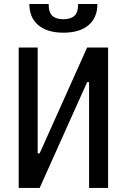

<svg xmlns="http://www.w3.org/2000/svg" viewBox="-20 -928 626 948"><path d="M72.3 0V-693.4H166V-170.9H175.8L410.2 -693.4H513.7V0H419.9V-522.5H410.2L175.8 0ZM293 -766.6Q213.4 -766.6 169.2 -803.7Q125 -840.8 125 -908.2H220.2Q220.2 -865.2 239.3 -849.1Q258.3 -833 293 -833Q327.6 -833 346.7 -849.1Q365.7 -865.2 365.7 -908.2H460.9Q460.9 -840.8 417 -803.7Q373 -766.6 293 -766.6Z"/></svg>

Font: Caskaydia Cove
Style: Regular
Weight: 400
Monospace: yes
Designer: Aaron Bell
Foundry: Saja Typeworks
Version: Version 4.300; ttfautohint (v1.8.3)